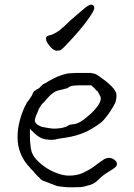

<svg xmlns="http://www.w3.org/2000/svg" viewBox="-20 -794 575 821"><path d="M124 -60Q122 -63 116 -68Q114 -71 112 -72Q111 -73 110 -74V-75Q55 -131 55 -208Q55 -242 64.5 -278.5Q74 -315 90 -346H91Q92 -351 95 -355.5Q98 -360 101 -363L102 -364L114 -382Q117 -386 118 -390Q120 -394 122 -399Q124 -402 126.5 -404.5Q129 -407 133 -408L134 -409H136V-411V-413H138H139H140Q142 -414 144 -415Q148 -417 151 -421Q154 -425 158 -428Q162 -431 166 -435Q178 -439 186 -446Q209 -459 227 -467Q245 -474 265 -479Q276 -481 285 -481Q294 -481 305 -482H354Q360 -482 368 -482Q375 -481 384 -479Q391 -477 404 -468Q417 -459 431 -448Q445 -437 457 -425Q468 -414 470 -408L471 -407Q478 -398 478 -387Q478 -365 472 -353Q466 -340 454 -322Q449 -314 444.5 -307.5Q440 -301 434 -294Q429 -287 424 -281.5Q419 -276 412 -270Q375 -242 340 -227Q305 -212 259 -205L232 -201Q215 -196 202 -196Q171 -196 154 -205Q136 -214 117 -234L112 -239L108 -244V-237V-231V-208Q108 -192 110 -175Q111 -158 116 -143Q123 -124 141 -106Q159 -88 181.5 -74Q204 -60 228 -52Q253 -43 275 -43Q309 -43 335 -55Q361 -67 382 -82Q392 -90 401 -96.5Q410 -103 418 -108Q431 -119 447 -119Q457 -119 469 -111Q480 -103 480 -93V-90Q478 -83 473 -79Q466 -73 460 -69H459Q448 -62 436.5 -54.5Q425 -47 415 -39Q407 -32 401 -26L390 -16Q383 -11 376 -7.5Q369 -4 361 -2H360Q343 4 326 6Q308 7 288 7Q268 7 254 5.5Q240 4 226 2L199 -8Q185 -13 165 -21Q163 -21 162 -22Q161 -23 159 -24V-25H158Q154 -27 153 -28L152 -29V-30Q148 -35 144 -38Q140 -41 137 -45Q134 -49 130 -52Q127 -55 124 -60ZM141 -315Q139 -310 134 -299Q129 -286 129 -280Q129 -269 140 -261Q149 -255 161 -251H162Q176 -248 190 -246Q204 -244 212 -244Q222 -244 239 -246Q256 -249 264 -253H265Q275 -260 280 -261Q285 -262 295 -263Q310 -264 330 -277Q349 -290 367 -306.5Q385 -323 398 -341Q411 -359 411 -374Q411 -380 406 -388Q402 -396 397 -404L395 -405V-406Q391 -407 390 -410Q387 -414 384 -416V-417Q379 -421 377 -423L372 -427V-428L371 -429H370H369H313Q305 -429 297 -428Q281 -427 271 -419Q268 -417 266 -416Q265 -416 265 -416Q263 -416 260 -415L246 -411Q234 -409 225 -406Q216 -403 209 -398Q202 -393 195 -387Q188 -380 180 -371Q172 -362 168 -357Q162 -352 157 -346V-345Q154 -340 150 -335Q145 -328 141 -315ZM177 -632Q178 -640 192 -643Q202 -645 209 -649Q222 -655 234 -664Q238 -668 243 -672Q248 -676 253 -680Q263 -690 274 -700Q283 -709 294 -718Q316 -737 335 -753Q359 -775 372 -774Q384 -773 383 -757Q381 -747 362 -719Q342 -690 316 -660Q290 -630 266 -605Q241 -578 234 -578Q230 -578 228 -578Q226 -577 223 -577Q207 -578 192 -598Q176 -617 177 -628Z"/></svg>

Font: ToneOZ-Pinyin-Tsuipita-TC
Style: Regular
Weight: 400
Designer: ÂÆ£ÂøóÂáåJeffrey Xuan(jeffreyx@gmail.com, ToneOZ.com) ÈòøÂù§(cjkFonts)
Foundry: ToneOZ
Version: Version 0.24071